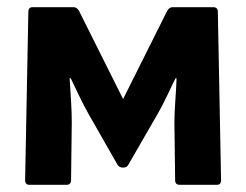

<svg xmlns="http://www.w3.org/2000/svg" viewBox="-20 -515 686 535"><path d="M62 0Q50 0 50 -13L59 -482Q59 -495 71 -495H185Q194 -495 200 -485L323 -239L446 -485Q452 -495 461 -495H574Q587 -495 587 -482L596 -13Q596 0 584 0H481Q468 0 468 -13L466 -174Q466 -200 468.5 -234Q471 -268 472 -297H469Q457 -272 444 -245Q431 -218 419 -197L337 -55Q333 -48 323 -48Q313 -48 308 -55L227 -197Q215 -218 202 -245Q189 -272 177 -297H174Q176 -268 178 -234Q180 -200 180 -174L178 -13Q178 0 165 0Z"/></svg>

Font: Sofia Sans ExtraBold
Style: Regular
Weight: 800
Designer: Botio Nikoltchev, Ani Petrova
Foundry: lettersoup
Version: Version 4.101; ttfautohint (v1.8.4.7-5d5b)